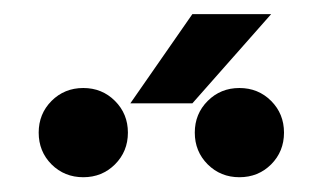

<svg xmlns="http://www.w3.org/2000/svg" viewBox="-20 -846 452 269"><path d="M249.5 -701.2 359.9 -826.2H249.5L162.6 -701.2ZM159.2 -660.2Q159.2 -686.5 141.1 -704.6Q123 -722.7 96.7 -722.7Q70.3 -722.7 52.2 -704.6Q34.2 -686.5 34.2 -660.2Q34.2 -633.8 52.2 -615.7Q70.3 -597.7 96.7 -597.7Q123 -597.7 141.1 -615.7Q159.2 -633.8 159.2 -660.2ZM377.9 -660.2Q377.9 -686.5 359.9 -704.6Q341.8 -722.7 315.4 -722.7Q289.1 -722.7 271 -704.6Q252.9 -686.5 252.9 -660.2Q252.9 -633.8 271 -615.7Q289.1 -597.7 315.4 -597.7Q341.8 -597.7 359.9 -615.7Q377.9 -633.8 377.9 -660.2Z"/></svg>

Font: Giphurs SC
Style: Regular
Weight: 400
Version: Version 0.920